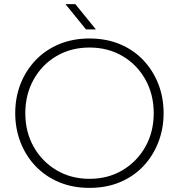

<svg xmlns="http://www.w3.org/2000/svg" viewBox="-20 -900 869 933"><path d="M415 13Q333 13 266.5 -15Q200 -43 152.5 -93Q105 -143 79.5 -209Q54 -275 54 -350Q54 -426 79.5 -491.5Q105 -557 152.5 -607Q200 -657 266.5 -685Q333 -713 415 -713Q497 -713 563.5 -685Q630 -657 677 -607Q724 -557 749.5 -491.5Q775 -426 775 -350Q775 -275 749.5 -209Q724 -143 677 -93Q630 -43 563.5 -15Q497 13 415 13ZM415 -31Q505 -31 575.5 -73Q646 -115 686.5 -187Q727 -259 727 -350Q727 -441 686.5 -513.5Q646 -586 575.5 -627.5Q505 -669 415 -669Q325 -669 254.5 -627.5Q184 -586 143.5 -513.5Q103 -441 103 -350Q103 -259 143.5 -187Q184 -115 254.5 -73Q325 -31 415 -31ZM398 -757 298 -880H346L446 -757Z"/></svg>

Font: MuseoModerno ExtraLight
Style: Regular
Weight: 200
Designer: Pablo Cosgaya, Héctor Gatti, Marcela Romero, and the Authors of The MuseoModerno Project.
Foundry: Omnibus-Type Team
Version: Version 1.001